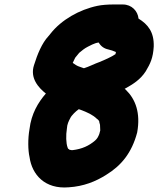

<svg xmlns="http://www.w3.org/2000/svg" viewBox="-20 -752 707 858"><path d="M428 -169C427 -164 425 -160 424 -154C419 -141 415 -133 405 -124C377 -100 346 -86 304 -81C301 -81 298 -81 295 -82C291 -82 289 -84 287 -86C284 -86 283 -91 282 -93C275 -112 274 -147 279 -178C280 -197 287 -211 294 -224C299 -236 320 -256 332 -264L341 -261C368 -251 395 -239 413 -221C418 -218 425 -211 424 -205C425 -202 426 -198 427 -194V-193C428 -184 427 -178 428 -169ZM496 -510C479 -498 447 -484 425 -475C402 -467 378 -454 355 -447L338 -453C324 -457 315 -464 305 -471C309 -479 312 -486 316 -494C322 -501 328 -508 334 -516C346 -526 358 -536 372 -543L392 -553C401 -557 411 -561 421 -562C431 -545 445 -535 464 -531C476 -528 486 -525 497 -520L498 -519ZM537 -355C575 -376 607 -396 631 -433C652 -468 664 -493 667 -544C669 -609 641 -643 599 -669C596 -702 569 -732 529 -732H485C463 -732 434 -730 416 -726C334 -709 254 -663 206 -602C203 -597 199 -594 197 -591C167 -559 147 -509 132 -461C113 -403 152 -360 185 -334C150 -294 120 -243 112 -176C104 -131 105 -81 112 -50C123 29 181 94 287 85C353 81 408 59 455 29C522 -12 569 -69 593 -160C609 -248 585 -309 543 -350C541 -352 539 -354 537 -355Z"/></svg>

Font: Blanket
Style: BlkObl
Weight: 900
Foundry: Cannot Into Space Fonts
Version: Version 0.9